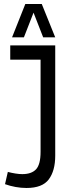

<svg xmlns="http://www.w3.org/2000/svg" viewBox="-20 -926 334 956"><path d="M5 -9 19 -70Q38 -65 57 -62Q76 -59 91 -59Q137 -59 159.5 -83Q182 -107 182 -170V-629H31V-700H255V-151Q255 -76 223 -33Q191 10 112 10Q85 10 57.5 5Q30 0 5 -9ZM40 -740 106 -906H188L255 -740H195L147 -863L99 -740Z"/></svg>

Font: Georama Condensed
Style: Regular
Weight: 400
Width: 3
Designer: Jean-Baptiste Levee
Foundry: Production Type
Version: Version 1.000